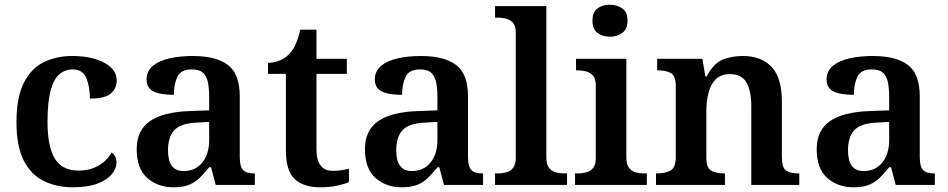

<svg xmlns="http://www.w3.org/2000/svg" viewBox="-20 -786 4029 816"><path d="M290 10Q220 10 165.5 -17Q111 -44 80.5 -104.5Q50 -165 50 -266Q50 -373 81.5 -434.5Q113 -496 166.5 -522Q220 -548 287 -548Q370 -548 423 -519.5Q476 -491 476 -444Q476 -411 451.5 -389Q427 -367 362 -367Q362 -417 347 -454Q332 -491 289 -491Q257 -491 233 -471Q209 -451 195.5 -402.5Q182 -354 182 -267Q182 -163 213 -112Q244 -61 314 -61Q363 -61 400 -83Q437 -105 454 -138Q475 -124 475 -95Q475 -70 455.5 -46Q436 -22 395 -6Q354 10 290 10Z M717 10Q651 10 606 -29.5Q561 -69 561 -152Q561 -232 617 -271Q673 -310 786 -314L869 -317V-374Q869 -408 864 -434.5Q859 -461 843.5 -476Q828 -491 795 -491Q749 -491 734 -460Q719 -429 719 -383Q662 -383 632.5 -397.5Q603 -412 603 -448Q603 -484 629.5 -506Q656 -528 700.5 -538Q745 -548 799 -548Q899 -548 949 -509.5Q999 -471 999 -377V-120Q999 -79 1012.5 -64Q1026 -49 1060 -49H1063V0H897L877 -75H869Q847 -48 827.5 -29Q808 -10 782 0Q756 10 717 10ZM760 -59Q810 -59 839.5 -95Q869 -131 869 -191V-268L817 -265Q747 -262 720.5 -232.5Q694 -203 694 -147Q694 -59 760 -59Z M1341 10Q1270 10 1232.5 -25Q1195 -60 1195 -147V-472H1119V-519Q1146 -519 1170 -529.5Q1194 -540 1210 -557Q1241 -590 1256 -660H1325V-536H1454V-472H1325V-152Q1325 -60 1394 -60Q1413 -60 1430 -62.5Q1447 -65 1463 -69V-12Q1448 -5 1415.5 2.5Q1383 10 1341 10Z M1687 10Q1621 10 1576 -29.5Q1531 -69 1531 -152Q1531 -232 1587 -271Q1643 -310 1756 -314L1839 -317V-374Q1839 -408 1834 -434.5Q1829 -461 1813.5 -476Q1798 -491 1765 -491Q1719 -491 1704 -460Q1689 -429 1689 -383Q1632 -383 1602.5 -397.5Q1573 -412 1573 -448Q1573 -484 1599.5 -506Q1626 -528 1670.5 -538Q1715 -548 1769 -548Q1869 -548 1919 -509.5Q1969 -471 1969 -377V-120Q1969 -79 1982.5 -64Q1996 -49 2030 -49H2033V0H1867L1847 -75H1839Q1817 -48 1797.5 -29Q1778 -10 1752 0Q1726 10 1687 10ZM1730 -59Q1780 -59 1809.5 -95Q1839 -131 1839 -191V-268L1787 -265Q1717 -262 1690.5 -232.5Q1664 -203 1664 -147Q1664 -59 1730 -59Z M2084 0V-49H2097Q2114 -49 2131.5 -53.5Q2149 -58 2160.5 -72.5Q2172 -87 2172 -116V-648Q2172 -675 2160.5 -688.5Q2149 -702 2131.5 -706.5Q2114 -711 2097 -711H2084V-760H2302V-116Q2302 -87 2313.5 -72.5Q2325 -58 2342.5 -53.5Q2360 -49 2377 -49H2390V0Z M2572 -630Q2541 -630 2519.5 -646Q2498 -662 2498 -698Q2498 -735 2519.5 -750.5Q2541 -766 2572 -766Q2602 -766 2624.5 -750.5Q2647 -735 2647 -698Q2647 -662 2624.5 -646Q2602 -630 2572 -630ZM2424 0V-49H2437Q2454 -49 2471.5 -53.5Q2489 -58 2500.5 -72Q2512 -86 2512 -115V-424Q2512 -451 2500 -464.5Q2488 -478 2471 -482.5Q2454 -487 2437 -487H2428V-536H2642V-116Q2642 -87 2653.5 -72.5Q2665 -58 2682 -53.5Q2699 -49 2717 -49H2729V0Z M2768 0V-49H2772Q2806 -49 2829 -61Q2852 -73 2852 -119V-421Q2852 -464 2831 -475.5Q2810 -487 2777 -487H2773V-536H2965L2978 -461H2983Q3013 -517 3051 -532.5Q3089 -548 3137 -548Q3215 -548 3259 -502Q3303 -456 3303 -354V-120Q3303 -73 3321 -61Q3339 -49 3373 -49H3377V0H3173V-335Q3173 -400 3152.5 -435.5Q3132 -471 3082 -471Q3044 -471 3022 -449Q3000 -427 2991 -391Q2982 -355 2982 -313V-115Q2982 -72 3003 -60.5Q3024 -49 3057 -49H3061V0Z M3607 10Q3541 10 3496 -29.5Q3451 -69 3451 -152Q3451 -232 3507 -271Q3563 -310 3676 -314L3759 -317V-374Q3759 -408 3754 -434.5Q3749 -461 3733.5 -476Q3718 -491 3685 -491Q3639 -491 3624 -460Q3609 -429 3609 -383Q3552 -383 3522.5 -397.5Q3493 -412 3493 -448Q3493 -484 3519.5 -506Q3546 -528 3590.5 -538Q3635 -548 3689 -548Q3789 -548 3839 -509.5Q3889 -471 3889 -377V-120Q3889 -79 3902.5 -64Q3916 -49 3950 -49H3953V0H3787L3767 -75H3759Q3737 -48 3717.5 -29Q3698 -10 3672 0Q3646 10 3607 10ZM3650 -59Q3700 -59 3729.5 -95Q3759 -131 3759 -191V-268L3707 -265Q3637 -262 3610.5 -232.5Q3584 -203 3584 -147Q3584 -59 3650 -59Z"/></svg>

Font: Noto Serif Toto SemiBold
Style: Regular
Weight: 600
Designer: Monotype Design Team
Foundry: Monotype Imaging Inc.
Version: Version 2.001; ttfautohint (v1.8.4.7-5d5b)